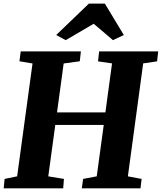

<svg xmlns="http://www.w3.org/2000/svg" viewBox="-24 -1022 878 1042"><path d="M-4 0 1 -51 69 -65 152.5 -677.5 81.5 -689.5 88.5 -743H415L409 -689.5L321.5 -677.5L285.5 -412H548L584 -678L508 -689L514 -743H834.5L828.5 -689L753 -678L670 -65L744.5 -51L738.5 0H420L427 -51L501 -65L539 -344H276L238 -65L323 -51L319 0ZM281 -832 458.5 -1002.5H545L648 -832L589 -804Q563 -826 537 -848.5Q511 -871 484.5 -893Q446.5 -871 408.5 -848.5Q370.5 -826 332.5 -804Z"/></svg>

Font: Merriweather Black
Style: Italic
Weight: 900
Italic angle: -7.8°
Designer: Eben Sorkin
Foundry: Eben Sorkin
Version: Version 2.200;gftools[0.9.31]